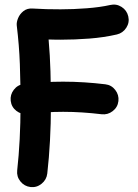

<svg xmlns="http://www.w3.org/2000/svg" viewBox="-20 -738 593 824"><path d="M26 -305.1Q29.1 -278.6 50.4 -262.1Q71.8 -245.6 98.3 -248.7Q136.4 -253.2 174.7 -255.6Q213.1 -258.1 251 -258.1Q292.1 -258.1 333.3 -255.4Q374.5 -252.7 415.9 -247.7Q442.4 -244.6 463.7 -261.1Q485.1 -277.6 488.2 -304.1Q491.2 -330.6 474.7 -351.9Q458.3 -373.3 431.8 -376.3Q387 -381.7 341.8 -384.6Q296.6 -387.5 251 -387.5Q208.6 -387.5 166.5 -385Q124.4 -382.6 82.4 -377.3Q55.9 -374.3 39.4 -352.9Q22.9 -331.5 26 -305.1ZM530.5 -667.7Q524.5 -693.8 501.8 -708.3Q479 -722.7 452.9 -716.6Q410 -706.9 352.6 -702.5Q295.2 -698 239.7 -698Q209.6 -698 179.6 -698.7Q149.5 -699.5 120 -701.4Q96.6 -703 80.6 -690.3Q64.7 -677.6 57.6 -660Q50.4 -642.5 51.9 -628.8Q62.3 -543.1 65.2 -463.1Q68.1 -383.1 68.1 -284.7Q68.1 -211.8 64.5 -140.9Q60.8 -69.9 53.8 -6.8Q50.8 19.7 67.6 40.6Q84.5 61.6 111 64.7Q137.5 67.7 158.6 50.5Q179.8 33.3 182.9 6.8Q190.6 -60.8 194.5 -134.2Q198.5 -207.6 198.5 -284.7Q198.5 -363.3 196.6 -431.2Q194.7 -499.1 188.6 -568.5Q201 -568.1 213.9 -567.9Q226.8 -567.6 239.7 -567.6Q300 -567.6 363.2 -572.4Q426.4 -577.3 481.7 -590.1Q507.4 -596.2 522 -618.9Q536.6 -641.6 530.5 -667.7Z"/></svg>

Font: Mikhak VF
Style: Regular
Weight: 100
Designer: Amin Abedi
Version: Version 3.001